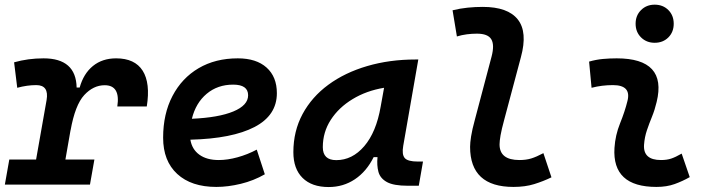

<svg xmlns="http://www.w3.org/2000/svg" viewBox="-32 -771 2981 802"><path d="M-11.7 0 6.8 -104.5H118.7L162.6 -353Q173.3 -415.5 119.6 -415.5Q81.1 -415.5 40 -404.3L26.9 -510.7Q85.4 -527.3 149.9 -527.3Q285.6 -527.3 288.1 -405.3H300.8Q316.9 -463.4 356.2 -495.4Q395.5 -527.3 453.1 -527.3Q531.2 -527.3 564 -475.6Q596.7 -423.8 581.1 -326.2H458Q471.7 -415 405.3 -415Q357.9 -415 319.8 -373.8Q281.7 -332.5 262.7 -226.1V-227.5L241.2 -104.5H362.3L343.8 0Z M881.8 -102.5Q918.5 -102.5 960.2 -114Q1002 -125.5 1040.5 -146L1074.2 -43Q1027.3 -16.1 973.9 -3.2Q920.4 9.8 871.6 9.8Q767.1 9.8 708.3 -44.4Q649.4 -98.6 649.4 -195.8Q649.4 -295.4 688.5 -370.1Q727.5 -444.8 797.6 -486.1Q867.7 -527.3 961.4 -527.3Q1038.6 -527.3 1081.5 -488.8Q1124.5 -450.2 1124.5 -381.8Q1124.5 -289.1 1031.2 -240.5Q938 -191.9 763.2 -187.5Q770 -147 800.8 -124.8Q831.5 -102.5 881.8 -102.5ZM769.5 -274.9Q880.9 -279.8 942.6 -305.4Q1004.4 -331.1 1004.4 -373Q1004.4 -417.5 941.9 -417.5Q877 -417.5 831.3 -379.2Q785.6 -340.8 769.5 -274.9Z M1340.8 10.3Q1270.5 10.3 1231.9 -27.8Q1193.4 -65.9 1193.4 -135.3Q1193.4 -223.1 1231.9 -294.7Q1270.5 -366.2 1339.6 -417Q1408.7 -467.8 1502 -495.1Q1595.2 -522.5 1704.1 -522.5H1715.3L1652.3 -161.6Q1646 -125.5 1658.7 -110.8Q1671.4 -96.2 1712.9 -96.2H1734.9L1717.3 4.9H1671.4Q1612.3 4.9 1584.2 -10.5Q1556.2 -25.9 1548.8 -53Q1541.5 -80.1 1544.9 -114.7H1528.8Q1499 -54.7 1450.4 -22.2Q1401.9 10.3 1340.8 10.3ZM1372.6 -102.1Q1439.5 -102.1 1489.5 -160.4Q1539.6 -218.8 1558.1 -325.7L1572.3 -404.3Q1498.5 -392.1 1440.7 -356.9Q1382.8 -321.8 1349.6 -270.3Q1316.4 -218.8 1316.4 -156.2Q1316.4 -102.1 1372.6 -102.1Z M2112.8 9.8Q1931.6 9.8 1931.6 -157.7Q1931.6 -174.3 1935.8 -201.4Q1939.9 -228.5 1952.1 -272.9L2021.5 -535.2Q2034.2 -584 2020 -607.2Q2005.9 -630.4 1960 -630.4Q1939.5 -630.4 1918.2 -627.7Q1897 -625 1876.5 -618.7L1858.4 -728Q1889.6 -735.8 1921.4 -739Q1953.1 -742.2 1984.4 -742.2Q2089.4 -742.2 2130.9 -689.7Q2172.4 -637.2 2144 -532.7L2074.7 -272.9Q2063 -230 2058.8 -205.6Q2054.7 -181.2 2054.7 -168.5Q2054.2 -102.5 2137.7 -102.5Q2165.5 -102.5 2187 -109.1Q2208.5 -115.7 2237.8 -131.3L2271.5 -30.3Q2237.3 -13.7 2199.5 -2Q2161.6 9.8 2112.8 9.8Z M2815.4 -129.4 2849.1 -31.2Q2819.3 -14.2 2786.1 -2.2Q2752.9 9.8 2710 9.8Q2524.4 9.8 2534.7 -153.3Q2538.1 -206.5 2558.1 -255.9Q2578.1 -305.2 2588.9 -349.1Q2606 -415.5 2528.3 -415.5Q2481.9 -415.5 2439 -404.3L2428.7 -513.7Q2457.5 -522 2486.3 -524.7Q2515.1 -527.3 2543.9 -527.3Q2755.4 -527.3 2710.9 -345.2Q2703.1 -312 2691.4 -283.4Q2679.7 -254.9 2670.2 -226.8Q2660.6 -198.7 2658.2 -166.5Q2653.8 -102.5 2729 -102.5Q2753.4 -102.5 2771.7 -108.6Q2790 -114.7 2815.4 -129.4ZM2702.6 -592.3Q2668.5 -592.3 2645.8 -614.7Q2623 -637.2 2623 -671.9Q2623 -706.5 2645.8 -729Q2668.5 -751.5 2702.6 -751.5Q2737.3 -751.5 2759.8 -729Q2782.2 -706.5 2782.2 -671.9Q2782.2 -637.2 2759.8 -614.7Q2737.3 -592.3 2702.6 -592.3Z"/></svg>

Font: Cascadia Mono NF SemiBold
Style: Italic
Weight: 600
Italic angle: -10°
Monospace: yes
Designer: Aaron Bell
Foundry: Saja Typeworks
Version: Version 2404.023; ttfautohint (v1.8.4)